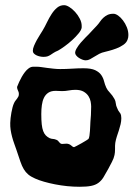

<svg xmlns="http://www.w3.org/2000/svg" viewBox="-20 -736 509 731"><path d="M440.9 -296.9Q440.9 -293.9 441.4 -291.5Q441.9 -289.1 441.9 -286.1Q441.9 -274.9 439.2 -263.2Q436.5 -251.5 432.6 -239.7Q428.7 -228 424.8 -216.1Q420.9 -204.1 418.9 -191.9Q418 -187 418 -180.9Q418 -174.8 418 -168.5Q418 -162.1 417.5 -156.2Q417 -150.4 416 -146Q413.6 -133.8 406.2 -119.6Q398.9 -105.5 392.1 -92.8Q381.8 -73.7 373.8 -60.8Q365.7 -47.9 354.7 -39.8Q343.8 -31.7 327.1 -28.3Q310.5 -24.9 283.2 -24.9Q259.8 -24.9 235.8 -27.3Q211.9 -29.8 189.5 -34.2Q167 -38.6 147.5 -44.2Q127.9 -49.8 113.8 -56.2Q97.2 -63.5 87.4 -71.8Q77.6 -80.1 70.6 -91.8Q63.5 -103.5 57.6 -120.8Q51.8 -138.2 43 -164.1Q38.6 -177.2 33.9 -189.9Q29.3 -202.6 25.9 -215.6Q22.5 -228.5 20.5 -241.5Q18.6 -254.4 19 -268.1Q19 -275.9 20.3 -286.4Q21.5 -296.9 23.4 -307.4Q25.4 -317.9 27.8 -327.4Q30.3 -336.9 33.2 -342.8Q35.6 -348.6 38.8 -352.5Q42 -356.4 44.9 -360.4Q47.9 -364.3 49.8 -368.2Q51.8 -372.1 51.8 -377.9Q51.8 -382.3 50.8 -385.5Q49.8 -388.7 48.3 -391.6Q46.9 -394.5 45.9 -397.7Q44.9 -400.9 44.9 -404.8Q44.9 -404.3 47.1 -410.2Q49.3 -416 53.2 -424.6Q57.1 -433.1 62.7 -443.1Q68.4 -453.1 75 -461.7Q81.5 -470.2 89.6 -476.1Q97.7 -481.9 106 -481.9H117.2H121.1Q127.9 -481.9 137.7 -480.5Q147.5 -479 158.9 -477.5Q170.4 -476.1 183.3 -474.6Q196.3 -473.1 209 -473.1Q231.4 -473.1 254.4 -474.6Q277.3 -476.1 297.9 -476.1Q327.1 -476.1 342.5 -468.8Q357.9 -461.4 365.5 -450.4Q373 -439.5 376.2 -426.5Q379.4 -413.6 384.8 -401.9Q388.7 -393.1 398.4 -383.1Q408.2 -373 416 -358.9Q419.9 -352.1 420.9 -342.3Q421.9 -332.5 425.8 -325.2Q429.7 -314.5 434.8 -308.8Q439.9 -303.2 440.9 -296.9ZM324.2 -272Q325.2 -281.7 326.2 -298.1Q327.1 -314.5 327.1 -330.1Q327.1 -337.9 325.2 -348.9Q323.2 -359.9 316.9 -369.9Q310.5 -379.9 298.6 -387Q286.6 -394 267.1 -394Q254.9 -394 241.9 -391.6Q229 -389.2 216.8 -389.2Q210.9 -389.2 204.6 -389.6Q198.2 -390.1 191.9 -390.1Q174.8 -390.1 164.1 -383.1Q153.3 -376 147.5 -364Q141.6 -352.1 139.4 -335.9Q137.2 -319.8 137.2 -301.8Q137.2 -278.3 138.9 -262.7Q140.6 -247.1 144.5 -236.8Q148.4 -226.6 154.3 -220.5Q160.2 -214.4 168.9 -210Q176.8 -207 181.6 -207Q186.5 -207 193.8 -204.1Q198.2 -202.6 200.7 -200Q203.1 -197.3 205.3 -194.6Q207.5 -191.9 210.2 -189.9Q212.9 -188 216.8 -188Q220.2 -188 224.4 -188.5Q228.5 -189 232.9 -189Q238.8 -189 243.2 -187Q247.6 -185.1 250.7 -182.4Q253.9 -179.7 256.6 -177.7Q259.3 -175.8 262.2 -175.8Q263.7 -176.3 272.2 -180.7Q280.8 -185.1 290.5 -190.7Q300.3 -196.3 308.3 -201.2Q316.4 -206.1 316.9 -207Q319.3 -210.9 320.6 -219.5Q321.8 -228 322.5 -237.8Q323.2 -247.6 323.5 -256.8Q323.7 -266.1 324.2 -272ZM291 -631.3Q290 -622.1 279.5 -609.1Q269 -596.2 254.9 -583.3Q240.7 -570.3 225.8 -559.6Q210.9 -548.8 201.2 -543.5Q189.5 -538.6 183.1 -534.2Q176.8 -529.8 171.6 -526.6Q166.5 -523.4 160.9 -521.5Q155.3 -519.5 145 -519.5Q139.2 -519.5 132.1 -521Q125 -522.5 118.9 -525.4Q112.8 -528.3 108.9 -532.5Q105 -536.6 105 -542.5Q105 -550.8 109.6 -561.8Q114.3 -572.8 120.4 -584Q126.5 -595.2 132.8 -604.7Q139.2 -614.3 142.1 -619.6Q150.9 -634.3 158.9 -651.1Q167 -668 176.5 -682.6Q186 -697.3 197.5 -706.8Q209 -716.3 224.1 -716.3Q232.9 -716.3 244.4 -709Q255.9 -701.7 266.1 -690.4Q276.4 -679.2 283.7 -665Q291 -650.9 291 -637.7ZM465.8 -585.4Q461.9 -573.7 449.5 -565.2Q437 -556.6 422.6 -551.3Q408.2 -545.9 395.8 -542.7Q383.3 -539.6 379.9 -538.6Q367.7 -536.1 357.9 -531Q348.1 -525.9 339.4 -520.3Q330.6 -514.6 322.8 -510.5Q314.9 -506.3 306.2 -506.3Q300.3 -506.3 293.5 -509Q286.6 -511.7 280.5 -515.6Q274.4 -519.5 270.3 -524.7Q266.1 -529.8 266.1 -534.7Q266.1 -542.5 272.5 -553Q278.8 -563.5 287.6 -573.7Q296.4 -584 304.9 -592.5Q313.5 -601.1 317.9 -605.5Q326.2 -614.7 334 -622.8Q341.8 -630.9 348.1 -637.7Q355 -645 360.6 -653.3Q366.2 -661.6 373.3 -668.2Q380.4 -674.8 389.4 -679.2Q398.4 -683.6 412.1 -683.6Q419.9 -683.6 429.7 -676.8Q439.5 -669.9 448.2 -658.4Q457 -647 462.9 -632.3Q468.8 -617.7 468.8 -602.5Q468.8 -592.8 465.8 -585.4Z"/></svg>

Font: Freckle Face
Style: Regular
Weight: 400
Designer: Astigmatic (AOETI)
Foundry: Astigmatic (AOETI)
Version: Version 1.000